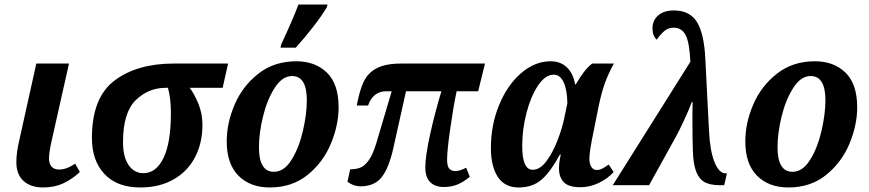

<svg xmlns="http://www.w3.org/2000/svg" viewBox="-20 -816 3827 846"><path d="M52 -102Q52 -143 65 -198L140 -536H284L209 -202Q196 -147 196 -118Q196 -94 207.5 -81.5Q219 -69 240 -69Q274 -69 311 -95L332 -58Q297 -26 258.5 -8Q220 10 170 10Q116 10 84 -18.5Q52 -47 52 -102Z M385 -208Q385 -386 484.5 -461Q584 -536 746 -536H985L961 -429H816Q837 -401 854.5 -358Q872 -315 872 -266Q872 -186 839.5 -123.5Q807 -61 745 -25.5Q683 10 598 10Q496 10 440.5 -49Q385 -108 385 -208ZM733 -317Q733 -384 720 -429H709Q634 -429 578 -374.5Q522 -320 522 -189Q522 -125 546.5 -89Q571 -53 612 -53Q668 -53 700.5 -120Q733 -187 733 -317Z M979 -193Q979 -274 1014 -355.5Q1049 -437 1118.5 -491.5Q1188 -546 1286 -546Q1369 -546 1420.5 -496Q1472 -446 1472 -343Q1472 -265 1438 -183Q1404 -101 1335.5 -45.5Q1267 10 1169 10Q1082 10 1030.5 -42Q979 -94 979 -193ZM1332 -374Q1332 -481 1267 -481Q1224 -481 1190.5 -429Q1157 -377 1139 -303Q1121 -229 1121 -167Q1121 -59 1187 -59Q1232 -59 1265 -112.5Q1298 -166 1315 -240.5Q1332 -315 1332 -374ZM1219 -620Q1272 -734 1295 -796H1423L1420 -784Q1399 -748 1359 -696.5Q1319 -645 1283 -606H1216Z M1854 -79Q1854 -129 1876 -227.5Q1898 -326 1925 -414H1769L1711 -154Q1691 -70 1659.5 -32.5Q1628 5 1568 5Q1538 5 1511 -15L1523 -70Q1549 -70 1568 -77.5Q1587 -85 1605 -110Q1623 -135 1638 -185L1706 -414H1682Q1652 -414 1631.5 -397Q1611 -380 1602 -351H1552Q1564 -417 1582.5 -456Q1601 -495 1640 -515.5Q1679 -536 1748 -536H2117L2087 -414H1992Q1977 -342 1963.5 -247Q1950 -152 1950 -112Q1950 -84 1959.5 -73Q1969 -62 1987 -62Q1996 -62 2009.5 -66.5Q2023 -71 2034 -77L2050 -37Q2022 -14 1995.5 -3Q1969 8 1936 8Q1897 8 1875.5 -13.5Q1854 -35 1854 -79Z M2143 -163Q2143 -266 2179.5 -354Q2216 -442 2276.5 -494Q2337 -546 2406 -546Q2450 -546 2478 -519Q2506 -492 2514 -444H2517Q2535 -475 2551.5 -497Q2568 -519 2589 -536H2685Q2659 -489 2644 -446Q2629 -403 2617 -344L2595 -234Q2577 -149 2577 -117Q2577 -95 2585.5 -81Q2594 -67 2609 -67Q2622 -67 2633.5 -73Q2645 -79 2662 -91L2684 -58Q2659 -30 2619.5 -10.5Q2580 9 2537 9Q2486 9 2464.5 -13Q2443 -35 2443 -74Q2443 -101 2451 -135H2447Q2408 -62 2368 -26Q2328 10 2265 10Q2204 10 2173.5 -36.5Q2143 -83 2143 -163ZM2466 -294 2480 -361Q2479 -420 2463.5 -453.5Q2448 -487 2420 -487Q2383 -487 2351 -439.5Q2319 -392 2300 -319Q2281 -246 2281 -173Q2281 -68 2327 -68Q2360 -68 2388.5 -107Q2417 -146 2437 -198.5Q2457 -251 2466 -294Z M3022 -544Q3018 -629 3001 -661.5Q2984 -694 2948 -694Q2925 -694 2907.5 -679.5Q2890 -665 2874 -641Q2855 -658 2855 -691Q2855 -726 2880 -748Q2905 -770 2949 -770Q3020 -770 3051.5 -718Q3083 -666 3088 -554L3104 -241Q3108 -153 3128 -102.5Q3148 -52 3178 -52H3183L3171 0H3151Q3111 0 3086.5 -12.5Q3062 -25 3048.5 -57.5Q3035 -90 3033 -149Q3031 -196 3031 -288Q3031 -350 3032 -366H3028Q3019 -340 2995.5 -289Q2972 -238 2954 -206L2840 0H2680Z M3264 -193Q3264 -274 3299 -355.5Q3334 -437 3403.5 -491.5Q3473 -546 3571 -546Q3654 -546 3705.5 -496Q3757 -446 3757 -343Q3757 -265 3723 -183Q3689 -101 3620.5 -45.5Q3552 10 3454 10Q3367 10 3315.5 -42Q3264 -94 3264 -193ZM3617 -374Q3617 -481 3552 -481Q3509 -481 3475.5 -429Q3442 -377 3424 -303Q3406 -229 3406 -167Q3406 -59 3472 -59Q3517 -59 3550 -112.5Q3583 -166 3600 -240.5Q3617 -315 3617 -374Z"/></svg>

Font: Noto Serif Narrow
Style: Bold Italic
Weight: 700
Width: 4
Italic angle: -12°
Designer: Monotype Design Team
Foundry: Monotype Imaging Inc.
Version: Version 1.001